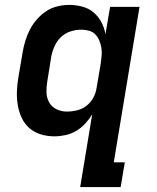

<svg xmlns="http://www.w3.org/2000/svg" viewBox="-20 -548 640 783"><path d="M253 -93Q273 -93 294 -98Q315 -103 332.5 -116.5Q350 -130 360.5 -149.5Q371 -169 374 -190L391 -290Q393 -306 394.5 -322Q396 -338 393.5 -353Q391 -368 385 -382.5Q379 -397 369 -407.5Q359 -418 343.5 -422.5Q328 -427 312 -427Q290 -427 268 -420Q246 -413 229 -397Q212 -381 202.5 -359.5Q193 -338 189 -317L173 -217Q169 -194 169.5 -171.5Q170 -149 180.5 -130.5Q191 -112 210.5 -102.5Q230 -93 253 -93ZM307 215 356 -82Q344 -62 327.5 -44Q311 -26 290.5 -14Q270 -2 247 3Q224 8 202 8Q173 8 146.5 0Q120 -8 100 -25.5Q80 -43 68.5 -67.5Q57 -92 52.5 -119.5Q48 -147 49 -175.5Q50 -204 55 -233L72 -333Q76 -357 83 -380.5Q90 -404 101.5 -426.5Q113 -449 130 -468.5Q147 -488 168 -502Q189 -516 213.5 -522Q238 -528 262 -528Q289 -528 315.5 -521Q342 -514 361.5 -497.5Q381 -481 393.5 -457.5Q406 -434 410 -408L429 -520H549L444 114H489L472 215Z"/></svg>

Font: Iosevka Extended
Style: Bold Italic
Weight: 700
Width: 7
Italic angle: -9°
Monospace: yes
Designer: Belleve Invis
Foundry: Belleve Invis
Version: Version 32.5.0; ttfautohint (v1.8.4)